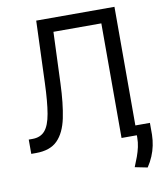

<svg xmlns="http://www.w3.org/2000/svg" viewBox="-97 -805 907 1071"><g transform="rotate(-10 356.5 -269.5)"><path d="M25.6 0V-81H46.9Q92.3 -81 117.5 -110.1Q142.8 -139.2 153.9 -204.2Q165.1 -269.2 169 -376.4L181.8 -727.3H625V0H536.9V-649.1H265.6L254.3 -359.4Q250 -245 233.3 -164.8Q216.6 -84.5 174.7 -42.3Q132.8 0 52.6 0ZM707.4 -55.4V11.4Q706.7 42.6 700.6 72.4Q694.6 102.3 682.5 131Q670.5 159.8 652 187.5L581 173.3Q593 144.9 602.6 118.4Q612.2 92 617.9 65.9Q623.6 39.8 623.6 12.8V-55.4Z"/></g></svg>

Font: InterMG
Style: Regular
Weight: 400
Designer: Rasmus Andersson
Foundry: rsms
Version: Version 3.019;December 26, 2023;FontCreator 15.0.0.2955 64-b